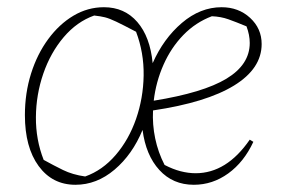

<svg xmlns="http://www.w3.org/2000/svg" viewBox="-20 -505 787 532"><path d="M189 7Q125 7 87 -45Q49 -97 49 -186Q49 -247 66 -301Q83 -355 113.5 -396.5Q144 -438 183.5 -461.5Q223 -485 268 -485Q325 -485 360.5 -444Q396 -403 403 -330Q433 -398 484 -441.5Q535 -485 594 -485Q641 -485 673 -455.5Q705 -426 705 -383Q705 -315 628.5 -268Q552 -221 404 -199Q402 -160 410 -121.5Q418 -83 436 -48Q459 -36 480.5 -30.5Q502 -25 522 -25Q608 -25 672 -118L682 -112Q656 -56 612.5 -24.5Q569 7 517 7Q459 7 421.5 -34Q384 -75 375 -145Q347 -77 297.5 -35Q248 7 189 7ZM216 -16Q264 -33 300.5 -75.5Q337 -118 357 -175.5Q377 -233 378 -296Q379 -359 357 -417Q321 -436 302 -445Q283 -454 271 -457Q259 -460 241 -462Q193 -445 156.5 -402Q120 -359 100 -301Q80 -243 79.5 -180.5Q79 -118 101 -62Q128 -47 154.5 -34Q181 -21 216 -16ZM567 -460Q522 -443 488 -408Q454 -373 433 -325.5Q412 -278 406 -226Q543 -248 607.5 -287Q672 -326 672 -386Q672 -408 663 -432Q634 -444 613 -451.5Q592 -459 567 -460Z"/></svg>

Font: Piazzolla Thin
Style: Italic
Weight: 100
Italic angle: -11.3°
Designer: Juan Pablo del Peral
Foundry: Huerta Tipografica
Version: Version 1.330